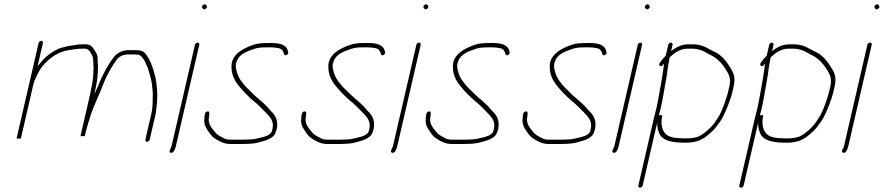

<svg xmlns="http://www.w3.org/2000/svg" viewBox="-20 -669 4087 888"><path d="M170.8 -480C165.5 -480 159.7 -475.3 158.5 -470L57.2 -31C56.2 -27 59.4 -26.3 66.7 -29C72.7 -26.3 76.2 -27 77.2 -31L133 -273C134.9 -281 136.8 -288 138.9 -294C151.1 -321 159.3 -341 175.6 -362C210.7 -402.5 249.5 -432.4 310.4 -439C326.4 -440.6 339.7 -444 357.5 -444H371.5C385.2 -444 393.7 -435.5 399.9 -424C409.2 -407.2 410.3 -405.5 411.1 -386C414.8 -350.5 412.5 -305.2 401.6 -258C400.7 -251.3 399.1 -243 396.8 -233L352.5 -41C351.8 -38.3 355.1 -38 362.2 -40C368.4 -38 371.8 -38.3 372.5 -41L374.8 -51C382.2 -83.1 391.4 -109.3 400.6 -141C419.3 -192.4 442.1 -237.2 460 -286C478.5 -329.9 497.9 -363.1 522.7 -397C533.4 -409 547.9 -415 566.3 -417H600.3C616.2 -417 625 -416.9 632.4 -409C642.5 -399.5 650.6 -387.3 655.1 -373C658.9 -366.3 662.3 -358.5 665.2 -349.5C674.7 -320.3 683.1 -291.8 685.1 -256L686.6 -241C685.7 -210.2 688 -177.6 680 -143L652.3 -23C651.1 -17.7 654.7 -13 660 -13C665.3 -13 671.1 -17.7 672.3 -23L700.2 -144C701.8 -150.7 702.6 -157 702.6 -163C706.4 -191.7 708.5 -220.7 706.8 -246C705.1 -269.9 702.5 -302.6 695.6 -323C695.4 -324.7 691.6 -336.3 692 -338L684.9 -359C676.2 -384.6 665.7 -406.1 649.1 -425C637.5 -435.5 627 -437 604.9 -437H568.9C541.7 -434.6 523.7 -424.5 508 -407C488 -381.6 473.3 -355.5 456.9 -324.5C447.7 -307 434.2 -270.6 425.4 -253L416.8 -233C419.1 -243 420.7 -251.3 421.6 -258C432.8 -306.5 435.3 -355.1 431.5 -392C431.5 -414.5 429 -418.2 417.7 -436C409.2 -451.9 397.1 -464 376.1 -464H362.1C351.1 -464 338.8 -463.5 329.4 -461C309.4 -458.2 290.2 -455.7 271.9 -450C247.2 -445.3 223.1 -429.4 203.8 -415C184.4 -400.6 170 -382.5 153.8 -363L178.5 -470C179.7 -475.3 176.1 -480 170.8 -480Z M881.7 -462 773.6 6C770.9 17.6 756.2 33.7 769.8 37.5C782.9 41.2 790.7 18.7 793.6 6L901.7 -462C902.9 -467.3 899.3 -472 894 -472C888.7 -472 882.9 -467.3 881.7 -462ZM915.9 -632C919.4 -627.4 923.7 -622.1 932.2 -629C940.7 -635.9 936.6 -641.4 933.1 -646C926 -655.3 908.7 -641.3 915.9 -632Z M1312.8 -428 1310.7 -436C1303.8 -461.4 1274.3 -470 1236.5 -470H1217.5C1195.5 -470 1170.5 -468.5 1152.7 -462C1107 -446.3 1047.4 -418 1050.7 -358C1050.6 -323 1066 -294.8 1083.9 -272.5C1104.1 -247.4 1128.1 -223 1152.6 -202C1172.5 -187 1186 -170.9 1202.8 -155C1224.3 -130.9 1253.7 -112.6 1237.1 -61C1230.9 -43.6 1203.6 -36.4 1187.6 -33L1166.5 -28C1148.9 -23.8 1124.9 -23 1104.3 -23H1050.3C1030.8 -23 1024 -24.3 1009.6 -33C992.3 -41.4 979.6 -49.3 970.5 -63C958.8 -76.3 943.5 -96.2 945.5 -119L947.6 -137C948.7 -146.8 949.5 -155.1 938.9 -153.5C924.3 -151.3 926.5 -129.7 925 -117C922.6 -98.5 929.5 -82.6 938.2 -70C948.5 -54.7 955.9 -40.5 971.9 -30C990.6 -17.4 1013.5 -3 1045.7 -3H1099.7C1122.5 -3 1146.6 -4.1 1166.9 -8C1197 -16.5 1245.4 -24 1255.4 -58C1273.3 -105.8 1253.6 -137.8 1231.2 -157C1213.4 -180.3 1190.9 -199.1 1167.6 -219C1151.9 -231.9 1138 -248.3 1122.5 -262C1102.9 -282.9 1082.1 -307.5 1075 -338C1071 -353 1066.9 -364.9 1074.9 -385C1086.3 -420.5 1125.6 -432.4 1156.3 -443C1171.4 -448.9 1193.2 -450 1212.9 -450H1231.9C1247 -450 1256.8 -448.5 1270 -446C1285.1 -442.5 1290.4 -431.5 1293.7 -419C1296.3 -406.9 1316.7 -416 1312.8 -428Z M1760.8 -428 1758.7 -436C1751.8 -461.4 1722.3 -470 1684.5 -470H1665.5C1643.5 -470 1618.5 -468.5 1600.7 -462C1555 -446.3 1495.4 -418 1498.7 -358C1498.6 -323 1514 -294.8 1531.9 -272.5C1552.1 -247.4 1576.1 -223 1600.6 -202C1620.5 -187 1634 -170.9 1650.8 -155C1672.3 -130.9 1701.7 -112.6 1685.1 -61C1678.9 -43.6 1651.6 -36.4 1635.6 -33L1614.5 -28C1596.9 -23.8 1572.9 -23 1552.3 -23H1498.3C1478.8 -23 1472 -24.3 1457.6 -33C1440.3 -41.4 1427.6 -49.3 1418.5 -63C1406.8 -76.3 1391.5 -96.2 1393.5 -119L1395.6 -137C1396.7 -146.8 1397.5 -155.1 1386.9 -153.5C1372.3 -151.3 1374.5 -129.7 1373 -117C1370.6 -98.5 1377.5 -82.6 1386.2 -70C1396.5 -54.7 1403.9 -40.5 1419.9 -30C1438.6 -17.4 1461.5 -3 1493.7 -3H1547.7C1570.5 -3 1594.6 -4.1 1614.9 -8C1645 -16.5 1693.4 -24 1703.4 -58C1721.3 -105.8 1701.6 -137.8 1679.2 -157C1661.4 -180.3 1638.9 -199.1 1615.6 -219C1599.9 -231.9 1586 -248.3 1570.5 -262C1550.9 -282.9 1530.1 -307.5 1523 -338C1519 -353 1514.9 -364.9 1522.9 -385C1534.3 -420.5 1573.6 -432.4 1604.3 -443C1619.4 -448.9 1641.2 -450 1660.9 -450H1679.9C1695 -450 1704.8 -448.5 1718 -446C1733.1 -442.5 1738.4 -431.5 1741.7 -419C1744.3 -406.9 1764.7 -416 1760.8 -428Z M1905.7 -462 1797.6 6C1794.9 17.6 1780.2 33.7 1793.8 37.5C1806.9 41.2 1814.7 18.7 1817.6 6L1925.7 -462C1926.9 -467.3 1923.3 -472 1918 -472C1912.7 -472 1906.9 -467.3 1905.7 -462ZM1939.9 -632C1943.4 -627.4 1947.7 -622.1 1956.2 -629C1964.7 -635.9 1960.6 -641.4 1957.1 -646C1950 -655.3 1932.7 -641.3 1939.9 -632Z M2336.8 -428 2334.7 -436C2327.8 -461.4 2298.3 -470 2260.5 -470H2241.5C2219.5 -470 2194.5 -468.5 2176.7 -462C2131 -446.3 2071.4 -418 2074.7 -358C2074.6 -323 2090 -294.8 2107.9 -272.5C2128.1 -247.4 2152.1 -223 2176.6 -202C2196.5 -187 2210 -170.9 2226.8 -155C2248.3 -130.9 2277.7 -112.6 2261.1 -61C2254.9 -43.6 2227.6 -36.4 2211.6 -33L2190.5 -28C2172.9 -23.8 2148.9 -23 2128.3 -23H2074.3C2054.8 -23 2048 -24.3 2033.6 -33C2016.3 -41.4 2003.6 -49.3 1994.5 -63C1982.8 -76.3 1967.5 -96.2 1969.5 -119L1971.6 -137C1972.7 -146.8 1973.5 -155.1 1962.9 -153.5C1948.3 -151.3 1950.5 -129.7 1949 -117C1946.6 -98.5 1953.5 -82.6 1962.2 -70C1972.5 -54.7 1979.9 -40.5 1995.9 -30C2014.6 -17.4 2037.5 -3 2069.7 -3H2123.7C2146.5 -3 2170.6 -4.1 2190.9 -8C2221 -16.5 2269.4 -24 2279.4 -58C2297.3 -105.8 2277.6 -137.8 2255.2 -157C2237.4 -180.3 2214.9 -199.1 2191.6 -219C2175.9 -231.9 2162 -248.3 2146.5 -262C2126.9 -282.9 2106.1 -307.5 2099 -338C2095 -353 2090.9 -364.9 2098.9 -385C2110.3 -420.5 2149.6 -432.4 2180.3 -443C2195.4 -448.9 2217.2 -450 2236.9 -450H2255.9C2271 -450 2280.8 -448.5 2294 -446C2309.1 -442.5 2314.4 -431.5 2317.7 -419C2320.3 -406.9 2340.7 -416 2336.8 -428Z M2784.8 -428 2782.7 -436C2775.8 -461.4 2746.3 -470 2708.5 -470H2689.5C2667.5 -470 2642.5 -468.5 2624.7 -462C2579 -446.3 2519.4 -418 2522.7 -358C2522.6 -323 2538 -294.8 2555.9 -272.5C2576.1 -247.4 2600.1 -223 2624.6 -202C2644.5 -187 2658 -170.9 2674.8 -155C2696.3 -130.9 2725.7 -112.6 2709.1 -61C2702.9 -43.6 2675.6 -36.4 2659.6 -33L2638.5 -28C2620.9 -23.8 2596.9 -23 2576.3 -23H2522.3C2502.8 -23 2496 -24.3 2481.6 -33C2464.3 -41.4 2451.6 -49.3 2442.5 -63C2430.8 -76.3 2415.5 -96.2 2417.5 -119L2419.6 -137C2420.7 -146.8 2421.5 -155.1 2410.9 -153.5C2396.3 -151.3 2398.5 -129.7 2397 -117C2394.6 -98.5 2401.5 -82.6 2410.2 -70C2420.5 -54.7 2427.9 -40.5 2443.9 -30C2462.6 -17.4 2485.5 -3 2517.7 -3H2571.7C2594.5 -3 2618.6 -4.1 2638.9 -8C2669 -16.5 2717.4 -24 2727.4 -58C2745.3 -105.8 2725.6 -137.8 2703.2 -157C2685.4 -180.3 2662.9 -199.1 2639.6 -219C2623.9 -231.9 2610 -248.3 2594.5 -262C2574.9 -282.9 2554.1 -307.5 2547 -338C2543 -353 2538.9 -364.9 2546.9 -385C2558.3 -420.5 2597.6 -432.4 2628.3 -443C2643.4 -448.9 2665.2 -450 2684.9 -450H2703.9C2719 -450 2728.8 -448.5 2742 -446C2757.1 -442.5 2762.4 -431.5 2765.7 -419C2768.3 -406.9 2788.7 -416 2784.8 -428Z M2929.7 -462 2821.6 6C2818.9 17.6 2804.2 33.7 2817.8 37.5C2830.9 41.2 2838.7 18.7 2841.6 6L2949.7 -462C2950.9 -467.3 2947.3 -472 2942 -472C2936.7 -472 2930.9 -467.3 2929.7 -462ZM2963.9 -632C2967.4 -627.4 2971.7 -622.1 2980.2 -629C2988.7 -635.9 2984.6 -641.4 2981.1 -646C2974 -655.3 2956.7 -641.3 2963.9 -632Z M3070.7 -462 3058.9 -411C3058.7 -410.3 3058.3 -410 3057.7 -410C3049.8 -402 3043.4 -394.7 3038.6 -388L3031.3 -378C3027.2 -372 3027.7 -367.5 3032.7 -364.5C3040.6 -359.7 3046.4 -368 3051.6 -375C3047.8 -351.1 3045.8 -329 3040.8 -302.5C3032.3 -257.2 3025.7 -210.9 3015.1 -165C3011.2 -151 3007.7 -137.3 3004.6 -124L2932.4 189C2931.1 194.3 2934.8 199 2940.1 199C2945.3 199 2951.1 194.3 2952.4 189L3020 -104C3017.6 -81.4 3024.4 -59.4 3033.2 -44C3052 -15.8 3095.8 -9 3149.1 -9C3174.2 -9 3202.7 -12.3 3221.3 -23L3239.6 -33C3255 -44 3261.9 -50.8 3278.2 -66C3295.2 -83.6 3297.4 -90.1 3310.7 -107C3331.8 -139 3346.9 -178.2 3361 -221C3363.2 -227.7 3365 -234 3366.4 -240L3373.3 -270C3383 -312 3372.2 -332.9 3357.4 -357C3340 -385.3 3317.6 -413.4 3286 -429C3254.3 -442 3234.1 -464 3185.1 -464H3165.1C3131.2 -464 3106.8 -450.3 3084 -433L3090.7 -462C3091.9 -467.3 3088.3 -472 3083 -472C3077.7 -472 3071.9 -467.3 3070.7 -462ZM3027.4 -136C3029.6 -145.3 3032.1 -155 3035.1 -165C3045.8 -211.3 3052.4 -257.6 3061 -303C3066.6 -332.5 3067.5 -357.2 3074.1 -386C3075 -392.7 3076 -398.7 3077.3 -404C3098.9 -423.8 3124.7 -444 3160.5 -444H3180.5C3204.8 -444 3221.1 -437.8 3236.5 -431L3256 -420C3263 -416 3269 -413 3273.9 -411C3302 -395.1 3322.8 -371.1 3339 -344.5C3351.4 -324.1 3361.5 -305.2 3353.3 -270L3346.4 -240C3343.7 -228.4 3338.8 -214.7 3335.1 -204L3328.7 -185C3324.2 -171.3 3318.6 -160.1 3313.1 -147.5C3304.7 -128.6 3292 -113.5 3282.6 -98C3264.6 -75.5 3239.7 -52.4 3215.2 -40C3200.7 -31.6 3174 -29 3153.7 -29C3119.2 -29 3084.5 -30.5 3065.2 -44C3042.9 -59.5 3033.8 -94.6 3042.9 -134C3043.7 -137.4 3030.6 -136.7 3027.4 -136Z M3537.7 -462 3525.9 -411C3525.7 -410.3 3525.3 -410 3524.7 -410C3516.8 -402 3510.4 -394.7 3505.6 -388L3498.3 -378C3494.2 -372 3494.7 -367.5 3499.7 -364.5C3507.6 -359.7 3513.4 -368 3518.6 -375C3514.8 -351.1 3512.8 -329 3507.8 -302.5C3499.3 -257.2 3492.7 -210.9 3482.1 -165C3478.2 -151 3474.7 -137.3 3471.6 -124L3399.4 189C3398.1 194.3 3401.8 199 3407.1 199C3412.3 199 3418.1 194.3 3419.4 189L3487 -104C3484.6 -81.4 3491.4 -59.4 3500.2 -44C3519 -15.8 3562.8 -9 3616.1 -9C3641.2 -9 3669.7 -12.3 3688.3 -23L3706.6 -33C3722 -44 3728.9 -50.8 3745.2 -66C3762.2 -83.6 3764.4 -90.1 3777.7 -107C3798.8 -139 3813.9 -178.2 3828 -221C3830.2 -227.7 3832 -234 3833.4 -240L3840.3 -270C3850 -312 3839.2 -332.9 3824.4 -357C3807 -385.3 3784.6 -413.4 3753 -429C3721.3 -442 3701.1 -464 3652.1 -464H3632.1C3598.2 -464 3573.8 -450.3 3551 -433L3557.7 -462C3558.9 -467.3 3555.3 -472 3550 -472C3544.7 -472 3538.9 -467.3 3537.7 -462ZM3494.4 -136C3496.6 -145.3 3499.1 -155 3502.1 -165C3512.8 -211.3 3519.4 -257.6 3528 -303C3533.6 -332.5 3534.5 -357.2 3541.1 -386C3542 -392.7 3543 -398.7 3544.3 -404C3565.9 -423.8 3591.7 -444 3627.5 -444H3647.5C3671.8 -444 3688.1 -437.8 3703.5 -431L3723 -420C3730 -416 3736 -413 3740.9 -411C3769 -395.1 3789.8 -371.1 3806 -344.5C3818.4 -324.1 3828.5 -305.2 3820.3 -270L3813.4 -240C3810.7 -228.4 3805.8 -214.7 3802.1 -204L3795.7 -185C3791.2 -171.3 3785.6 -160.1 3780.1 -147.5C3771.7 -128.6 3759 -113.5 3749.6 -98C3731.6 -75.5 3706.7 -52.4 3682.2 -40C3667.7 -31.6 3641 -29 3620.7 -29C3586.2 -29 3551.5 -30.5 3532.2 -44C3509.9 -59.5 3500.8 -94.6 3509.9 -134C3510.7 -137.4 3497.6 -136.7 3494.4 -136Z M3991.7 -462 3883.6 6C3880.9 17.6 3866.2 33.7 3879.8 37.5C3892.9 41.2 3900.7 18.7 3903.6 6L4011.7 -462C4012.9 -467.3 4009.3 -472 4004 -472C3998.7 -472 3992.9 -467.3 3991.7 -462ZM4025.9 -632C4029.4 -627.4 4033.7 -622.1 4042.2 -629C4050.7 -635.9 4046.6 -641.4 4043.1 -646C4036 -655.3 4018.7 -641.3 4025.9 -632Z"/></svg>

Font: HoneyBee
Style: UltLitIt
Weight: 100
Foundry: Cannot Into Space Fonts
Version: Version 0.89